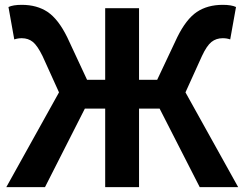

<svg xmlns="http://www.w3.org/2000/svg" viewBox="-20 -774 1005 794"><path d="M747 -392 965 0H806L640 -325H555V0H415V-325H331L166 0H6L224 -392L156 -542Q135 -585 116 -600.5Q97 -616 70 -616Q54 -616 39 -611L15 -745Q34 -754 70 -754Q133 -754 177 -724.5Q221 -695 258 -620L340 -444H415V-740H555V-444H630L713 -620Q750 -695 794 -724.5Q838 -754 901 -754Q937 -754 956 -745L932 -611Q918 -616 901 -616Q874 -616 854.5 -600.5Q835 -585 815 -542Z"/></svg>

Font: NotoSansHansBold
Style: Bold
Weight: 700
Designer: Ryoko NISHIZUKA  (kana & ideographs); Paul D. Hunt (Latin, Greek & Cyrillic); Wenlong ZHANG  (bopomofo); Sandoll Communi
Foundry: Adobe Systems Incorporated
Version: Version 1.00;December 8, 2021;FontCreator 13.0.0.2675 64-bit